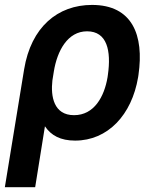

<svg xmlns="http://www.w3.org/2000/svg" viewBox="-35 -573 639 796"><path d="M65 -285.5 -14.9 203.1H110.8L151.3 -49.4C176.8 -11.4 215.9 9.9 276.3 9.9C411.9 9.9 511.4 -96.6 537.6 -252.8L539.1 -262.8C562.9 -427.2 513.5 -552.6 346.6 -552.6C204.2 -552.6 93.8 -460.9 65 -285.5ZM182.2 -239.3 188.2 -276.6C202.1 -362.6 245.4 -443.2 326 -443.2C409.1 -443.2 426.5 -362.6 412.3 -262.8L410.9 -252.8C397.4 -172.6 355.8 -95.5 272 -95.5C187.5 -95.5 174.7 -173.7 182.2 -239.3Z"/></svg>

Font: Margiela Sans Semi Bold
Style: Italic
Weight: 600
Italic angle: -9.39999°
Designer: Stefan Endress, Andreas Faust
Version: Version 1.100;FEAKit 1.0